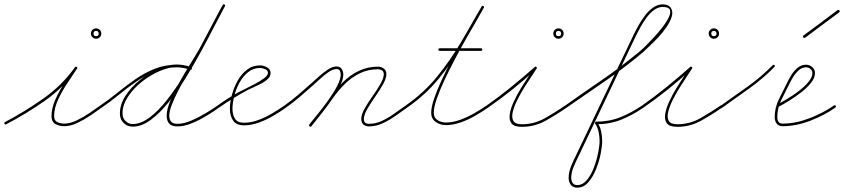

<svg xmlns="http://www.w3.org/2000/svg" viewBox="-26 -569 3899 887"><path d="M-5 3Q-8 -2 -3 -5Q88 -53 174 -113.5Q260 -174 320 -258Q324 -263 328 -260Q333 -257 330 -252Q311 -223 286 -186Q261 -149 242.5 -109Q224 -69 224 -33Q224 -12 238.5 -5Q253 2 271 2Q298 2 329 -13Q360 -28 388.5 -47.5Q417 -67 438 -82Q438 -82 438 -82Q438 -82 438 -82Q442 -85 446 -80Q449 -76 444 -72Q422 -56 392.5 -36Q363 -16 331.5 -1Q300 14 271 14Q248 14 230 4Q212 -6 212 -33Q212 -70 230.5 -111Q249 -152 274.5 -190.5Q300 -229 320 -258Q323 -263 328 -260Q333 -256 330 -252Q269 -165 182 -104Q95 -43 3 5Q-2 8 -5 3ZM430 -414Q430 -426 418 -426Q406 -426 406 -414Q406 -402 418 -402Q430 -402 430 -414ZM394 -414Q394 -424 401 -431Q408 -438 418 -438Q428 -438 435 -431Q442 -424 442 -414Q442 -404 435 -397Q428 -390 418 -390Q408 -390 401 -397Q394 -404 394 -414Z M436 -74Q433 -79 438 -82Q479 -110 519 -142.5Q559 -175 601 -204Q643 -233 689.5 -251.5Q736 -270 790 -270Q807 -270 823.5 -267Q840 -264 856 -259Q856 -259 856 -259Q856 -259 856 -259Q862 -257 860 -251Q858 -245 852 -247Q837 -252 821.5 -255Q806 -258 790 -258Q738 -258 692 -239.5Q646 -221 604.5 -192.5Q563 -164 523.5 -131.5Q484 -99 444 -72Q439 -69 436 -74ZM856 -259Q862 -257 860 -251Q858 -245 852 -247Q821 -259 790 -259Q754 -259 711 -240.5Q668 -222 629 -191Q590 -160 565 -122Q540 -84 540 -45Q540 -19 560 -5Q571 4 587 4Q625 4 665.5 -26.5Q706 -57 745.5 -107.5Q785 -158 823 -218.5Q861 -279 894.5 -341Q928 -403 955.5 -457Q983 -511 1003 -546Q1003 -546 1003 -546Q1003 -546 1003 -546Q1006 -551 1011 -548Q1016 -545 1013 -540Q993 -504 965 -449Q937 -394 903 -331.5Q869 -269 831 -207.5Q793 -146 752 -95.5Q711 -45 669.5 -14.5Q628 16 587 16Q567 16 552 5Q528 -13 528 -45Q528 -87 554 -127Q580 -167 620.5 -199.5Q661 -232 706 -251.5Q751 -271 790 -271Q823 -271 856 -259Q856 -259 856 -259Q856 -259 856 -259ZM1011 -548Q1016 -546 1013 -540Q987 -490 960 -439.5Q933 -389 906 -339Q906 -339 906 -339Q906 -339 906 -339Q894 -318 875.5 -287Q857 -256 836 -220.5Q815 -185 797 -149.5Q779 -114 767.5 -84.5Q756 -55 756 -35Q756 3 793 3Q823 3 857 -11.5Q891 -26 923.5 -45.5Q956 -65 980 -82Q984 -85 988 -80Q991 -76 986 -72Q961 -54 928 -34Q895 -14 860 0.5Q825 15 793 15Q744 15 744 -35Q744 -63 761 -104Q778 -145 803.5 -190Q829 -235 854.5 -276Q880 -317 896 -345Q896 -345 896 -345Q896 -345 896 -345Q922 -395 949 -445Q976 -495 1003 -546Q1005 -551 1011 -548Z M978 -74Q975 -78 980 -82Q1002 -98 1025.5 -113Q1049 -128 1074 -142Q1083 -147 1105 -157.5Q1127 -168 1151.5 -181Q1176 -194 1194 -207.5Q1212 -221 1212 -232Q1212 -244 1198.5 -249.5Q1185 -255 1176 -255Q1144 -255 1120 -235.5Q1096 -216 1080 -186.5Q1064 -157 1056 -124.5Q1048 -92 1048 -66Q1048 -39 1059.5 -20.5Q1071 -2 1101 -2Q1134 -2 1167.5 -14.5Q1201 -27 1232 -45.5Q1263 -64 1289 -82Q1289 -82 1289 -82Q1289 -82 1289 -82Q1293 -85 1297 -80Q1300 -76 1295 -72Q1269 -53 1236.5 -34Q1204 -15 1169.5 -2.5Q1135 10 1101 10Q1066 10 1051 -12Q1036 -34 1036 -66Q1036 -95 1045 -129.5Q1054 -164 1071.5 -195.5Q1089 -227 1115 -247Q1141 -267 1176 -267Q1191 -267 1207.5 -258Q1224 -249 1224 -232Q1224 -215 1210 -203Q1192 -187 1167 -176Q1142 -165 1120 -154Q1086 -136 1052.5 -115.5Q1019 -95 986 -72Q982 -69 978 -74Z M1287 -74Q1284 -79 1289 -82Q1321 -105 1351 -130.5Q1381 -156 1411 -183Q1424 -194 1444.5 -213Q1465 -232 1487.5 -247Q1510 -262 1529 -262Q1545 -262 1552.5 -250.5Q1560 -239 1560 -224Q1560 -201 1543 -168.5Q1526 -136 1501.5 -101.5Q1477 -67 1452.5 -36.5Q1428 -6 1413 14Q1409 18 1404 15Q1400 11 1403 6Q1418 -12 1442 -42Q1466 -72 1490.5 -106Q1515 -140 1531.5 -171.5Q1548 -203 1548 -224Q1548 -234 1544 -242Q1540 -250 1529 -250Q1512 -250 1491 -235.5Q1470 -221 1450.5 -202.5Q1431 -184 1419 -174Q1389 -147 1358.5 -121Q1328 -95 1295 -72Q1290 -69 1287 -74ZM1404 15Q1400 11 1403 6Q1428 -25 1453 -56Q1478 -87 1500 -119Q1526 -157 1558.5 -189.5Q1591 -222 1631.5 -241.5Q1672 -261 1720 -261Q1735 -261 1747 -252.5Q1759 -244 1759 -227Q1759 -207 1743.5 -179.5Q1728 -152 1707 -122Q1686 -92 1670.5 -65Q1655 -38 1655 -19Q1655 3 1679 3Q1710 3 1739.5 -11Q1769 -25 1796.5 -45Q1824 -65 1849 -82Q1853 -85 1857 -80Q1860 -76 1855 -72Q1830 -54 1801.5 -34Q1773 -14 1742 0.5Q1711 15 1679 15Q1663 15 1653 6.5Q1643 -2 1643 -19Q1643 -40 1658.5 -67.5Q1674 -95 1695 -124.5Q1716 -154 1731.5 -181Q1747 -208 1747 -227Q1747 -239 1738.5 -244Q1730 -249 1720 -249Q1674 -249 1635.5 -230Q1597 -211 1566 -180Q1535 -149 1510 -113Q1487 -80 1462.5 -48.5Q1438 -17 1413 14Q1409 18 1404 15Z M1855 -72Q1851 -69 1847 -74Q1844 -78 1849 -82Q1932 -140 1992 -213.5Q2052 -287 2101 -369.5Q2150 -452 2199 -539Q2202 -544 2207 -541Q2212 -538 2209 -533Q2197 -511 2175.5 -474Q2154 -437 2127.5 -390.5Q2101 -344 2075 -294.5Q2049 -245 2027 -198Q2005 -151 1991.5 -112Q1978 -73 1978 -48Q1978 -25 1995.5 -14Q2013 -3 2034 -3Q2066 -3 2100 -15.5Q2134 -28 2165.5 -46Q2197 -64 2223 -82Q2227 -85 2231 -80Q2234 -76 2229 -72Q2203 -54 2170.5 -35Q2138 -16 2102.5 -3.5Q2067 9 2034 9Q2008 9 1987 -5.5Q1966 -20 1966 -48Q1966 -74 1979.5 -113.5Q1993 -153 2015 -200.5Q2037 -248 2063.5 -298Q2090 -348 2116 -394.5Q2142 -441 2164 -478.5Q2186 -516 2199 -539Q2202 -544 2207 -541Q2212 -538 2209 -533Q2160 -445 2110.5 -362Q2061 -279 2000.5 -205Q1940 -131 1855 -72Q1855 -72 1855 -72Q1855 -72 1855 -72ZM2005 -334Q1999 -334 1999 -340Q1999 -346 2005 -346Q2053 -346 2100.5 -346Q2148 -346 2196 -346Q2196 -346 2196 -346Q2196 -346 2196 -346Q2202 -346 2202 -340Q2202 -334 2196 -334Q2148 -334 2100.5 -334Q2053 -334 2005 -334Q2005 -334 2005 -334Q2005 -334 2005 -334Z M2229 -72Q2224 -69 2221 -74Q2218 -79 2223 -82Q2280 -122 2336 -167.5Q2392 -213 2444 -259Q2448 -263 2452 -260Q2456 -256 2453 -252Q2445 -239 2429 -215.5Q2413 -192 2395 -163Q2377 -134 2362.5 -104.5Q2348 -75 2342.5 -50Q2337 -25 2346 -10Q2355 5 2385 5Q2442 5 2491.5 -23Q2541 -51 2586 -82Q2586 -82 2586 -82Q2586 -82 2586 -82Q2590 -85 2594 -80Q2597 -76 2592 -72Q2546 -40 2495 -11.5Q2444 17 2385 17Q2349 17 2337 1Q2325 -15 2329 -41.5Q2333 -68 2347.5 -99.5Q2362 -131 2381 -162Q2400 -193 2417 -218.5Q2434 -244 2443 -258Q2446 -263 2451 -258Q2456 -254 2452 -251Q2400 -203 2343.5 -157.5Q2287 -112 2229 -72Q2229 -72 2229 -72Q2229 -72 2229 -72ZM2566 -414Q2566 -426 2554 -426Q2542 -426 2542 -414Q2542 -402 2554 -402Q2566 -402 2566 -414ZM2530 -414Q2530 -424 2537 -431Q2544 -438 2554 -438Q2564 -438 2571 -431Q2578 -424 2578 -414Q2578 -404 2571 -397Q2564 -390 2554 -390Q2544 -390 2537 -397Q2530 -404 2530 -414Z M2592 -72Q2588 -69 2584 -74Q2581 -78 2586 -82Q2668 -140 2752 -197.5Q2836 -255 2914 -319Q2920 -324 2926 -328.5Q2932 -333 2938 -339Q2941 -341 2956.5 -356.5Q2972 -372 2993 -394.5Q3014 -417 3033.5 -442Q3053 -467 3063.5 -489Q3074 -511 3068.5 -524Q3063 -537 3034 -537Q3013 -536 2994.5 -522Q2976 -508 2960.5 -487Q2945 -466 2933 -444Q2921 -422 2913 -406Q2913 -406 2913 -406Q2913 -406 2913 -406Q2846 -266 2779.5 -126Q2713 14 2646 154Q2635 176 2624 202Q2613 228 2613 253Q2613 266 2619.5 276Q2626 286 2640 286Q2666 286 2685.5 262.5Q2705 239 2718 204Q2731 169 2737.5 135.5Q2744 102 2744 82Q2744 63 2739.5 41Q2735 19 2724 3Q2722 0 2723 -3Q2725 -7 2728 -7Q2789 -7 2840 -27.5Q2891 -48 2941 -82Q2946 -85 2949 -80Q2952 -75 2947 -72Q2896 -37 2843.5 -16Q2791 5 2728 5Q2725 5 2728 -1Q2732 -7 2733 -4Q2746 14 2751 37.5Q2756 61 2756 82Q2756 105 2749 141Q2742 177 2727.5 213Q2713 249 2691.5 273.5Q2670 298 2640 298Q2621 298 2611 284.5Q2601 271 2601 253Q2601 227 2612 199.5Q2623 172 2635 149Q2702 8 2769 -132Q2836 -272 2903 -412Q2903 -412 2903 -412Q2903 -412 2903 -412Q2911 -429 2924 -452Q2937 -475 2953.5 -497Q2970 -519 2990.5 -533.5Q3011 -548 3034 -549Q3046 -549 3057.5 -545Q3069 -541 3075 -529Q3084 -512 3076.5 -489.5Q3069 -467 3052.5 -443Q3036 -419 3015 -396.5Q2994 -374 2975 -356.5Q2956 -339 2946 -329Q2940 -324 2934 -319Q2928 -314 2922 -309Q2844 -245 2759.5 -187.5Q2675 -130 2592 -72Q2592 -72 2592 -72Q2592 -72 2592 -72Z M2947 -72Q2942 -69 2939 -74Q2936 -79 2941 -82Q2998 -122 3054 -167.5Q3110 -213 3162 -259Q3166 -263 3170 -260Q3174 -256 3171 -252Q3163 -239 3147 -215.5Q3131 -192 3113 -163Q3095 -134 3080.5 -104.5Q3066 -75 3060.5 -50Q3055 -25 3064 -10Q3073 5 3103 5Q3160 5 3209.5 -23Q3259 -51 3304 -82Q3304 -82 3304 -82Q3304 -82 3304 -82Q3308 -85 3312 -80Q3315 -76 3310 -72Q3264 -40 3213 -11.5Q3162 17 3103 17Q3067 17 3055 1Q3043 -15 3047 -41.5Q3051 -68 3065.5 -99.5Q3080 -131 3099 -162Q3118 -193 3135 -218.5Q3152 -244 3161 -258Q3164 -263 3169 -258Q3174 -254 3170 -251Q3118 -203 3061.5 -157.5Q3005 -112 2947 -72Q2947 -72 2947 -72Q2947 -72 2947 -72ZM3284 -414Q3284 -426 3272 -426Q3260 -426 3260 -414Q3260 -402 3272 -402Q3284 -402 3284 -414ZM3248 -414Q3248 -424 3255 -431Q3262 -438 3272 -438Q3282 -438 3289 -431Q3296 -424 3296 -414Q3296 -404 3289 -397Q3282 -390 3272 -390Q3262 -390 3255 -397Q3248 -404 3248 -414Z M3310 -71Q3306 -67 3302 -72Q3299 -77 3304 -81Q3365 -124 3428 -169Q3491 -214 3544 -268Q3548 -272 3552 -268Q3556 -264 3552 -260Q3499 -206 3435.5 -160.5Q3372 -115 3310 -71Q3310 -71 3310 -71Q3310 -71 3310 -71Z M3565 -79Q3562 -85 3568 -87Q3583 -96 3609.5 -111.5Q3636 -127 3663 -147.5Q3690 -168 3708.5 -190Q3727 -212 3727 -231Q3727 -243 3718 -250.5Q3709 -258 3698 -258Q3679 -258 3664 -244.5Q3649 -231 3638 -213Q3627 -195 3620 -180Q3620 -180 3620 -180Q3620 -180 3620 -180Q3602 -145 3583.5 -107Q3565 -69 3565 -28Q3565 -15 3570.5 -6.5Q3576 2 3590 2Q3650 2 3714.5 -23Q3779 -48 3827 -82Q3827 -82 3827 -82Q3827 -82 3827 -82Q3831 -85 3835 -80Q3838 -76 3833 -72Q3784 -37 3718 -11.5Q3652 14 3590 14Q3571 14 3562 2Q3553 -10 3553 -28Q3553 -71 3572 -110Q3591 -149 3610 -186Q3610 -186 3610 -186Q3610 -186 3610 -186Q3618 -203 3630 -222.5Q3642 -242 3659 -256Q3676 -270 3698 -270Q3714 -270 3726.5 -259Q3739 -248 3739 -231Q3739 -209 3720 -185.5Q3701 -162 3673.5 -141Q3646 -120 3618.5 -103Q3591 -86 3573 -77Q3568 -74 3565 -79Z M3694 -395Q3689 -392 3685 -396Q3682 -401 3686 -405Q3726 -434 3765 -463.5Q3804 -493 3843 -522Q3848 -525 3852 -521Q3855 -516 3851 -512Q3811 -483 3772 -453.5Q3733 -424 3694 -395Q3694 -395 3694 -395Q3694 -395 3694 -395Z"/></svg>

Font: FRB American Cursive Thin
Style: Italic
Weight: 100
Italic angle: -25°
Version: Version 2.0;Modular Font Editor K font №1